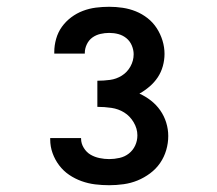

<svg xmlns="http://www.w3.org/2000/svg" viewBox="-20 -863 640 566"><path d="M302 -317Q281 -317 260.5 -319.5Q240 -322 220.5 -329Q201 -336 184 -347.5Q167 -359 154.5 -375.5Q142 -392 135 -411.5Q128 -431 128 -452V-456H219V-454Q219 -440 227 -427Q235 -414 247 -407Q259 -400 273.5 -397Q288 -394 302 -394Q317 -394 332.5 -397.5Q348 -401 360 -410.5Q372 -420 378.5 -434Q385 -448 385 -464Q385 -484 374 -502.5Q363 -521 346 -531.5Q329 -542 308.5 -545Q288 -548 267 -548V-625Q286 -625 304.5 -627.5Q323 -630 339 -640Q355 -650 364.5 -667Q374 -684 374 -703Q374 -716 368.5 -729Q363 -742 352.5 -750.5Q342 -759 329 -762.5Q316 -766 302 -766Q289 -766 276 -763Q263 -760 252.5 -752.5Q242 -745 236 -732.5Q230 -720 230 -707V-705H140V-710Q140 -729 145.5 -748.5Q151 -768 162.5 -784Q174 -800 190 -812Q206 -824 224.5 -831Q243 -838 262.5 -840.5Q282 -843 302 -843Q322 -843 342 -840Q362 -837 380.5 -829.5Q399 -822 415 -809.5Q431 -797 442 -780Q453 -763 459 -743.5Q465 -724 465 -704Q465 -686 460 -668Q455 -650 445 -635Q435 -620 421 -608Q407 -596 391 -587Q409 -579 425 -566.5Q441 -554 452.5 -537.5Q464 -521 470 -501.5Q476 -482 476 -462Q476 -441 470 -420.5Q464 -400 452 -382.5Q440 -365 422.5 -352Q405 -339 385.5 -331Q366 -323 344.5 -320Q323 -317 302 -317Z"/></svg>

Font: Iosevka HT Extended
Style: Bold
Weight: 700
Width: 7
Monospace: yes
Designer: Belleve Invis
Foundry: Belleve Invis
Version: Version 32.3.0; ttfautohint (v1.8.4)